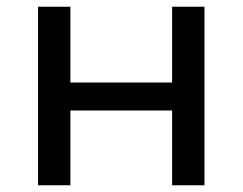

<svg xmlns="http://www.w3.org/2000/svg" viewBox="-20 -550 721 570"><path d="M93 -530H189V-305H491V-530H587V0H491V-222H189V0H93Z"/></svg>

Font: APTA Sans Medium
Style: Bold
Weight: 500
Version: Version 7.200